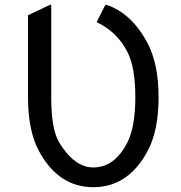

<svg xmlns="http://www.w3.org/2000/svg" viewBox="-20 -777 760 807"><path d="M97.7 -712.9 190.4 -756.8H195.3V-368.7Q195.3 -233.4 228.5 -178.7Q292.5 -73.2 372.1 -73.2Q461.9 -73.2 515.6 -178.7Q548.8 -244.6 548.8 -368.7Q548.8 -493.7 515.6 -558.6Q472.2 -643.6 386.2 -684.1Q386.2 -684.1 422.9 -756.8H427.7Q533.7 -720.7 599.6 -596.7Q646.5 -508.3 646.5 -368.7Q646.5 -226.6 599.6 -140.6Q518.1 9.8 372.1 9.8Q226.6 9.8 144.5 -140.6Q97.7 -226.6 97.7 -368.7Z"/></svg>

Font: Nova Oval
Style: Book
Weight: 400
Version: Version 2.000